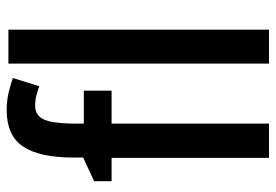

<svg xmlns="http://www.w3.org/2000/svg" viewBox="-142 -662 805 560"><g transform="rotate(-90 260.0 -382.5)"><path d="M275 -459H179V0H79V-459H11V-510L80 -542V-571Q80 -669 112 -717Q144 -765 218 -765Q244 -765 266.5 -760Q289 -755 312 -747L288 -670Q274 -675 260 -678.5Q246 -682 232 -682Q203 -682 191.5 -657.5Q180 -633 179 -574V-540H275ZM453 0H354V-760H453Z"/></g></svg>

Font: Avrile Sans Condensed Medium
Style: Regular
Weight: 500
Width: 3
Designer: Monotype Design Team
Foundry: Monotype Imaging Inc.
Version: Version 2.001;September 10, 2019;FontCreator 11.5.0.2425 64-